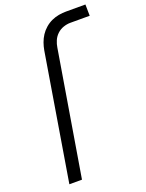

<svg xmlns="http://www.w3.org/2000/svg" viewBox="-173 -818 848 1116"><g transform="rotate(-20 251.0 -260.0)"><path d="M56 215 185 -566Q189 -589 197 -611.5Q205 -634 218 -654Q231 -674 250 -690.5Q269 -707 291 -717Q313 -727 336 -731Q359 -735 381 -735H501L502 -665H382Q361 -665 339 -657.5Q317 -650 300 -634Q283 -618 274 -597Q265 -576 262 -555L134 215Z"/></g></svg>

Font: Iosevka Custom
Style: Italic
Weight: 400
Italic angle: -9°
Monospace: yes
Designer: Belleve Invis
Foundry: Belleve Invis
Version: Version 30.3.3; ttfautohint (v1.8.3)